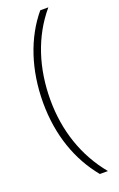

<svg xmlns="http://www.w3.org/2000/svg" viewBox="-167 -758 598 961"><g transform="rotate(-20 132.0 -278.0)"><path d="M42 -274C42 -102 94 45 187 158H230C131 38 81 -111 81 -275C81 -441 129 -595 230 -714H187C94 -603 42 -448 42 -274Z"/></g></svg>

Font: Noto Sans Lao ExtraLight
Style: Regular
Weight: 200
Designer: Monotype Design Team
Foundry: Monotype Imaging Inc.
Version: Version 2.003